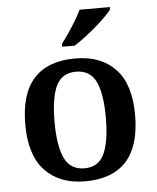

<svg xmlns="http://www.w3.org/2000/svg" viewBox="-54 -812 709 869"><g transform="rotate(-5 300.0 -378.0)"><path d="M298 10Q183 10 116.5 -59.5Q50 -129 50 -270Q50 -410 113.5 -479Q177 -548 301 -548Q417 -548 483 -479Q549 -410 549 -270Q549 -129 485.5 -59.5Q422 10 298 10ZM300 -49Q364 -49 390 -105Q416 -161 416 -270Q416 -379 389.5 -433.5Q363 -488 299 -488Q235 -488 209 -433.5Q183 -379 183 -270Q183 -161 209.5 -105Q236 -49 300 -49ZM247 -619Q262 -638 279.5 -664Q297 -690 313.5 -717Q330 -744 340 -766H478V-756Q469 -743 449 -723Q429 -703 403.5 -681Q378 -659 352 -639.5Q326 -620 304 -606H247Z"/></g></svg>

Font: Noto Serif Telugu SemiBold
Style: Regular
Weight: 600
Designer: Jelle Bosma - Monotype Design Team
Foundry: Monotype Imaging Inc.
Version: Version 2.005; ttfautohint (v1.8.4.7-5d5b)